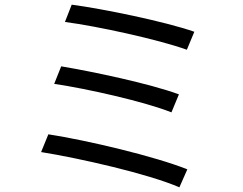

<svg xmlns="http://www.w3.org/2000/svg" viewBox="-20 -777 1040 822"><path d="M287 -757 258 -683C396 -665 658 -608 780 -564L812 -641C686 -685 417 -740 287 -757ZM242 -493 212 -418C354 -397 598 -342 714 -296L746 -373C621 -419 379 -470 242 -493ZM187 -202 156 -126C318 -100 615 -33 748 25L782 -52C645 -107 355 -176 187 -202Z"/></svg>

Font: Noto Sans CJK KR Regular
Style: Regular
Weight: 400
Designer: Ryoko NISHIZUKA (kana & ideographs); Paul D. Hunt (Latin, Greek & Cyrillic); Wenlong ZHANG (bopomofo); Sandoll Communica
Foundry: Adobe Systems Incorporated
Version: Version 1.004;PS 1.004;hotconv 1.0.82;makeotf.lib2.5.63406